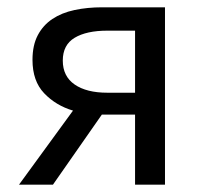

<svg xmlns="http://www.w3.org/2000/svg" viewBox="-20 -506 554 526"><path d="M350 0V-192H260H259L125 0H32L180 -203Q133 -217 101 -250.5Q69 -284 69 -342Q69 -382 83.5 -409.5Q98 -437 123.5 -454Q149 -471 184 -478.5Q219 -486 260 -486H432V0ZM274 -252H350V-422H274Q217 -422 184.5 -402.5Q152 -383 152 -340Q152 -297 184.5 -274.5Q217 -252 274 -252Z"/></svg>

Font: Pinyin1712
Style: Regular
Weight: 400
Version: Version 1